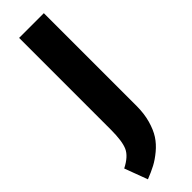

<svg xmlns="http://www.w3.org/2000/svg" viewBox="-306 -695 863 863"><g transform="rotate(-45 126.0 -263.5)"><path d="M223.1 -692.9V-104Q223.1 -54.7 211.7 -14.2Q200.2 26.4 182.6 53.5Q165 80.6 137.7 103.3Q110.4 126 85 139.4Q59.6 152.8 25.9 166L-15.1 56.2Q36.1 30.3 51 -3.4Q65.9 -37.1 65.9 -109.9V-692.9Z"/></g></svg>

Font: Fira Sans Compressed
Style: Bold
Weight: 700
Width: 1
Designer: Carrois Corporate & Edenspiekermann AG
Foundry: Carrois Corporate GbR & Edenspiekermann AG
Version: Version 4.203;PS 004.203;hotconv 1.0.88;makeotf.lib2.5.64775